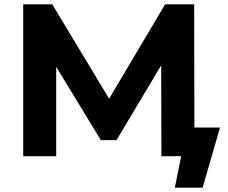

<svg xmlns="http://www.w3.org/2000/svg" viewBox="-20 -720 1050 885"><path d="M786 145 815 0H724L723 -419L517 -74H445L239 -412V0H87V-700H221L483 -265L741 -700H875L876 -132H994L914 145Z"/></svg>

Font: Montserrat
Style: Bold
Weight: 700
Designer: Julieta Ulanovsky
Foundry: Julieta Ulanovsky
Version: Version 9.000; ttfautohint (v1.8.4.7-5d5b)